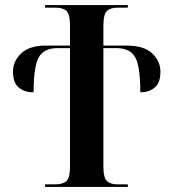

<svg xmlns="http://www.w3.org/2000/svg" viewBox="-20 -734 681 754"><path d="M157 0H482V-10H441Q414 -10 400 -23Q386 -36 386 -81V-545H437Q490 -545 510.5 -510Q531 -475 531 -372Q560 -370 585 -388Q610 -406 610 -453Q610 -494 577.5 -524.5Q545 -555 478 -555H386V-632Q386 -678 400 -691Q414 -704 442 -704H482V-714H157V-704H198Q227 -704 241 -691Q255 -678 255 -632V-555H159Q96 -555 63.5 -524.5Q31 -494 31 -453Q31 -406 56.5 -388Q82 -370 112 -372Q112 -472 132 -508.5Q152 -545 205 -545H255V-81Q255 -36 241 -23Q227 -10 197 -10H157Z"/></svg>

Font: Noto Serif Display Semi
Style: Regular
Weight: 600
Designer: Monotype Design Team
Foundry: Monotype Imaging Inc.
Version: Version 1.900